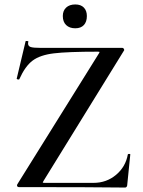

<svg xmlns="http://www.w3.org/2000/svg" viewBox="-20 -840 642 862"><path d="M427 -606Q427 -608 419 -608Q284 -608 222 -600.5Q160 -593 126.5 -568Q93 -543 67 -485Q67 -483 63 -483Q60 -483 57 -484.5Q54 -486 55 -487L95 -655Q95 -656 99 -656Q109 -656 107 -653Q106 -650 106 -645Q106 -633 117.5 -629Q129 -625 164 -625H529Q534 -625 536.5 -620Q539 -615 536 -612L175 -27L172 -21Q172 -19 180 -19H400Q458 -19 501 -55Q544 -91 554 -147Q555 -149 560 -149Q565 -149 565 -147L551 -8Q551 -5 548.5 -1.5Q546 2 542 2Q393 0 64 0Q59 0 57 -4.5Q55 -9 58 -13L424 -600ZM262 -768Q262 -792 277 -806Q292 -820 318 -820Q343 -820 356.5 -806Q370 -792 370 -768Q370 -742 356.5 -727.5Q343 -713 318 -713Q292 -713 277 -727.5Q262 -742 262 -768Z"/></svg>

Font: Cormorant Unicase SemiBold
Style: Regular
Weight: 600
Designer: Christian Thalmann (Catharsis Fonts)
Foundry: Catharsis Fonts
Version: Version 4.000